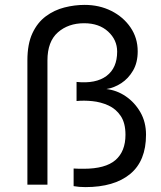

<svg xmlns="http://www.w3.org/2000/svg" viewBox="-20 -755 658 785"><path d="M293 -342V-420Q372 -412 415.5 -444.5Q459 -477 459 -544Q459 -592 422 -626Q385 -660 324 -660Q259 -660 216.5 -622.5Q174 -585 174 -508V0H92V-508Q92 -575 112.5 -619Q133 -663 167.5 -688.5Q202 -714 243.5 -724.5Q285 -735 326 -735Q386 -735 435 -710.5Q484 -686 513.5 -643Q543 -600 543 -545Q543 -499 524 -466.5Q505 -434 476 -415Q447 -396 415 -391Q458 -386 494.5 -361Q531 -336 554 -296Q577 -256 577 -204Q577 -97 512 -43.5Q447 10 329 10Q316 10 304 9Q292 8 281 6V-66Q295 -65 305 -65Q315 -65 322 -65Q411 -65 452 -100.5Q493 -136 493 -204Q493 -252 473.5 -281Q454 -310 423 -324Q392 -338 357.5 -341.5Q323 -345 293 -342Z"/></svg>

Font: Fragment Mono SC
Style: Regular
Weight: 400
Monospace: yes
Designer: Wei Huang based on Nimbus Sans by URW Studio, based on Helvetica by Max Miedinger.
Foundry: Wei Huang
Version: Version 1.012; ttfautohint (v1.8.4.7-5d5b)